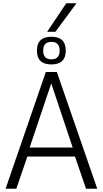

<svg xmlns="http://www.w3.org/2000/svg" viewBox="-20 -1145 624 1165"><path d="M14 0 258 -708H325L570 0H502L435 -195H146L79 0ZM160 -250H421L291 -639ZM292 -754Q204 -754 204 -838Q204 -922 292 -922Q379 -922 379 -838Q379 -754 292 -754ZM292 -785Q342 -785 342 -838Q342 -891 292 -891Q242 -891 242 -838Q242 -785 292 -785ZM266 -952 382 -1125H444L316 -952Z"/></svg>

Font: Georama Light
Style: Regular
Weight: 300
Designer: Jean-Baptiste Levee
Foundry: Production Type
Version: Version 1.000